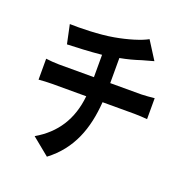

<svg xmlns="http://www.w3.org/2000/svg" viewBox="-148 -933 1096 1129"><g transform="rotate(20 400.0 -368.0)"><path d="M464 -353H665C687 -353 722 -351 744 -349V-480C726 -478 681 -474 663 -474H468V-631C517 -640 557 -651 596 -664C610 -668 641 -676 668 -684L597 -796C557 -773 478 -749 398 -735C310 -719 187 -717 126 -719L151 -601C204 -603 289 -606 366 -614V-474H147C122 -474 86 -477 65 -480V-349C85 -351 124 -353 148 -353H362C347 -205 278 -99 157 -29L266 60C401 -42 452 -185 464 -353Z"/></g></svg>

Font: Glow Sans TC Compressed
Style: Bold
Weight: 700
Width: 2
Designer: Ryoko NISHIZUKA (kana, bopomofo & ideographs); Paul D. Hunt (Latin, Greek & Cyrillic); Sandoll Communications, Soo-young
Version: Version 0.93